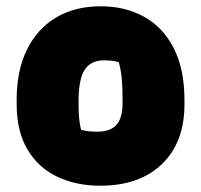

<svg xmlns="http://www.w3.org/2000/svg" viewBox="-20 -579 640 611"><path d="M301 -559Q378 -559 438 -526Q498 -493 532.5 -426.5Q567 -360 567 -261V-247Q567 -126 495.5 -57Q424 12 299 12Q222 12 161.5 -17Q101 -46 67 -104Q33 -162 33 -248V-262Q33 -354 65.5 -420.5Q98 -487 158 -523Q218 -559 301 -559ZM311 -387Q269 -387 249.5 -357Q230 -327 230 -257V-246Q230 -221 232 -201Q234 -181 238 -166Q249 -163 260.5 -161.5Q272 -160 290 -160Q331 -160 350.5 -181.5Q370 -203 370 -252V-263Q370 -301 367.5 -328.5Q365 -356 358 -381Q339 -387 311 -387Z"/></svg>

Font: Recursive Mn Csl St Blk
Style: Regular
Weight: 900
Monospace: yes
Version: Version 1.079;hotconv 1.0.112;makeotfexe 2.5.65598; ttfautoh